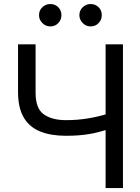

<svg xmlns="http://www.w3.org/2000/svg" viewBox="-20 -952 707 972"><path d="M71.3 -727.5H160.2V-484.4Q159.7 -403.3 201.2 -373.5Q242.7 -343.8 313.5 -343.8Q342.8 -343.8 370.4 -345.9Q397.9 -348.1 424.6 -352.5Q451.2 -356.9 476.6 -362.8Q502 -368.7 526.4 -376V-296.9Q502.4 -289.6 479.2 -283.4Q456.1 -277.3 430.9 -273.2Q405.8 -269 377.2 -266.8Q348.6 -264.6 313.5 -264.6Q238.3 -264.6 184.1 -286.1Q129.9 -307.6 100.8 -356Q71.8 -404.3 71.3 -484.4ZM514.6 -727.5H602.5V0H514.6ZM234.4 -818.4Q211.9 -817.9 194.6 -835.2Q177.2 -852.5 177.7 -875Q177.2 -899.4 194.6 -915.5Q211.9 -931.6 234.4 -931.6Q258.8 -931.6 274.9 -915.5Q291 -899.4 291 -875Q291 -852.5 274.9 -835.2Q258.8 -817.9 234.4 -818.4ZM438.5 -818.4Q416 -817.9 398.9 -835.2Q381.8 -852.5 381.8 -875Q381.8 -899.4 398.9 -915.5Q416 -931.6 438.5 -931.6Q462.9 -931.6 479.2 -915.5Q495.6 -899.4 495.1 -875Q495.6 -852.5 479.2 -835.2Q462.9 -817.9 438.5 -818.4Z"/></svg>

Font: Inter Tight
Style: Regular
Weight: 400
Designer: Rasmus Andersson
Foundry: rsms
Version: Version 3.002